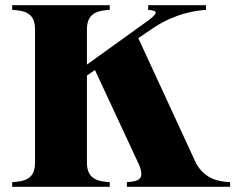

<svg xmlns="http://www.w3.org/2000/svg" viewBox="-20 -720 915 740"><path d="M736 -90 513 -573 575 -615C657 -668 731 -679 774 -682V-700H551V-682C591 -679 595 -670 529 -625L315 -471V-607C315 -672 359 -679 403 -682V-700H27V-682C73 -679 115 -672 115 -607V-93C115 -28 73 -21 27 -18V0H403V-18C359 -21 315 -28 315 -93V-429L346 -450L515 -87C541 -27 512 -21 469 -18V0H867V-18C826 -20 772 -27 736 -90Z"/></svg>

Font: Sprat
Style: Bold
Weight: 700
Designer: Ethan Nakache
Foundry: Collletttivo
Version: Version 2.000;Glyphs 3.2 (3217)